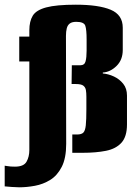

<svg xmlns="http://www.w3.org/2000/svg" viewBox="-67 -651 586 818"><path d="M15 147Q4 147 -17.5 145.5Q-39 144 -47 143V55Q-43 56 -40 56Q-37 56 -33 57Q-28 58 -20.5 58.5Q-13 59 -3 59Q34 59 46 38Q58 17 58 -12V-389H15V-495H58V-522Q58 -560 72.5 -584Q87 -608 130 -619.5Q173 -631 256 -631Q353 -631 404.5 -609.5Q456 -588 456 -533V-438Q456 -396 429.5 -370Q403 -344 371 -342V-338Q395 -336 418.5 -325Q442 -314 458 -294Q474 -274 474 -244V-121Q474 -69 450.5 -43Q427 -17 384.5 -8.5Q342 0 285 0H241V-78H261Q280 -78 288 -86Q296 -94 298.5 -117Q301 -140 301 -186V-239Q301 -255 299 -267Q297 -279 288 -286Q279 -293 256 -293H238L239 -373H276Q293 -373 297.5 -389.5Q302 -406 302 -435V-483Q302 -524 296.5 -541Q291 -558 258 -558Q240 -558 230.5 -551Q221 -544 217.5 -530.5Q214 -517 214 -498L215 -38Q215 23 196 60Q177 97 147 115.5Q117 134 82 140.5Q47 147 15 147Z"/></svg>

Font: Alumni Sans Thin Black
Style: Regular
Weight: 900
Version: Version 1.018